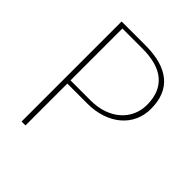

<svg xmlns="http://www.w3.org/2000/svg" viewBox="-194 -828 954 954"><g transform="rotate(45 283.0 -351.5)"><path d="M279.5 -316.5Q329 -316.5 368.8 -330.5Q408.5 -344.5 436.2 -369Q464 -393.5 479 -427Q494 -460.5 494 -499Q494 -588 440.5 -634.5Q387 -681 279.5 -681H139V-316.5ZM279.5 -703Q398.5 -703 460.2 -652Q522 -601 522 -499Q522 -454.5 504.8 -416.8Q487.5 -379 455.5 -351.8Q423.5 -324.5 378.8 -309.2Q334 -294 279.5 -294H139V0H111.5V-703Z"/></g></svg>

Font: Lato 2
Style: Regular
Weight: 200
Designer: Lukasz Dziedzic with Adam Twardoch and Botio Nikoltchev
Foundry: tyPoland Lukasz Dziedzic
Version: Version 2.015; 2015-08-06; http://www.latofonts.com/